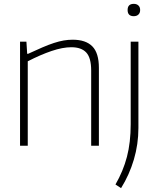

<svg xmlns="http://www.w3.org/2000/svg" viewBox="-20 -756 821 996"><path d="M579 201Q619 132 638.5 57.5Q658 -17 658 -112V-540H698V-92Q698 -8 674.5 71.5Q651 151 608 220ZM674 -672Q642 -672 642 -704Q642 -736 674 -736Q689 -736 698 -727.5Q707 -719 707 -704Q707 -689 698 -680.5Q689 -672 674 -672ZM84 -540H117L121 -477H126Q167 -496 199.5 -510Q232 -524 259.5 -533Q287 -542 310.5 -546Q334 -550 357 -550Q425 -550 459 -515.5Q493 -481 493 -404V0H453V-390Q453 -456 427.5 -483.5Q402 -511 350 -511Q305 -511 247.5 -491.5Q190 -472 124 -438V0H84Z"/></svg>

Font: Encode Sans Normal
Style: Thin
Weight: 100
Designer: Pablo Impallari, Andres Torresi
Foundry: Pablo Impallari, Andres Torresi
Version: Version 1.000; ttfautohint (v1.00) -l 8 -r 50 -G 200 -x 14 -